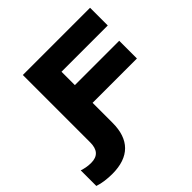

<svg xmlns="http://www.w3.org/2000/svg" viewBox="-343 -955 1341 1341"><g transform="rotate(-45 328.0 -284.5)"><path d="M277 -575H734V-750H70V-84C70 -15 40 22 -27 22C-62 22 -91 15 -115 7V161C-75 175 -23 181 24 181C192 181 277 93 277 -70V-268H715V-443H277Z"/></g></svg>

Font: Bounded
Style: Bold
Weight: 700
Designer: Vlad Churkin
Version: Version 3.0